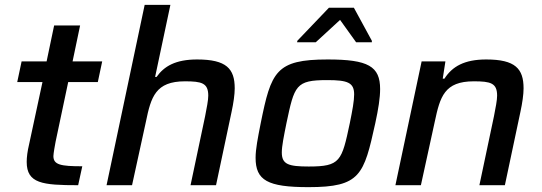

<svg xmlns="http://www.w3.org/2000/svg" viewBox="-20 -763 2232 791"><path d="M302 0 319 -78C230 -78 200 -84 200 -120C200 -130 207 -169 209 -179L261 -425H383L401 -510H279L310 -658H203L172 -510H69L51 -425H155L100 -169C93 -140 90 -115 90 -96C90 -7 155 0 302 0Z M576 -743 419 0H524L581 -261C602 -364 621 -428 742 -428C811 -428 838 -421 838 -369C838 -350 832 -320 825 -284L765 0H870L934 -302C942 -339 947 -374 947 -399C947 -480 913 -518 792 -518C703 -518 656 -490 625 -446H619L682 -743Z M1205 -595 1204 -589H1281L1381 -681L1447 -589H1512V-595L1438 -731H1335ZM1251 8C1465 8 1479 -42 1526 -255C1539 -315 1546 -360 1546 -396C1546 -490 1497 -518 1330 -518C1116 -518 1097 -468 1054 -255C1042 -194 1033 -149 1033 -113C1033 -20 1082 8 1251 8ZM1252 -77C1168 -77 1141 -86 1141 -135C1141 -161 1149 -200 1160 -255C1193 -411 1198 -433 1328 -433C1412 -433 1439 -423 1439 -374C1439 -347 1432 -309 1421 -255C1388 -99 1382 -77 1252 -77Z M1717 -510 1609 0H1714L1771 -261C1793 -365 1811 -428 1932 -428C2001 -428 2028 -421 2028 -369C2028 -350 2022 -320 2015 -284L1955 0H2060L2124 -302C2132 -339 2137 -374 2137 -399C2137 -480 2103 -518 1983 -518C1893 -518 1843 -489 1811 -439H1804L1815 -510Z"/></svg>

Font: Saira UNSAM Medium Italic
Style: Regular
Weight: 500
Italic angle: -12°
Designer: Hector Gatti with collaboration of the Omnibus-Type team
Foundry: Omnibus-Type
Version: Version 0.072;PS 000.072;hotconv 1.0.88;makeotf.lib2.5.64775